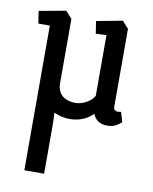

<svg xmlns="http://www.w3.org/2000/svg" viewBox="-85 -551 709 889"><g transform="rotate(10 269.5 -106.5)"><path d="M91 274V-406H37L28 -464L154 -487L184 -454V-149Q185 -125 194 -110Q203 -95 216.5 -87Q230 -79 244 -76.5Q258 -74 268 -74Q294 -74 320 -88Q346 -102 357 -123V-408L307 -406L298 -464L420 -487L450 -454V-90Q450 -77 456 -72.5Q462 -68 469 -68Q475 -68 479 -69Q483 -70 485 -70L499 -24Q493 -17 475.5 -6.5Q458 4 432 4Q408 4 390.5 -7Q373 -18 365 -40Q344 -18 315.5 -7Q287 4 255 4Q236 4 217.5 -0.5Q199 -5 182 -13Q183 -1 183.5 16Q184 33 184 49V274Z"/></g></svg>

Font: Kreon Light
Style: Regular
Weight: 400
Version: Version 2.002